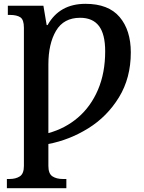

<svg xmlns="http://www.w3.org/2000/svg" viewBox="-20 -744 753 1004"><path d="M16 192H29Q63 192 84 178Q105 164 105 124V-599Q105 -641 86.5 -653.5Q68 -666 31 -666H21V-714H207L224 -613H229Q291 -724 427 -724Q547 -724 605.5 -655Q664 -586 664 -470Q664 -336 602 -235Q540 -134 441.5 -73Q343 -12 233 9V124Q233 164 254 178Q275 192 309 192H327V240H16ZM530 -476Q530 -565 497.5 -608Q465 -651 399 -651Q313 -651 273 -583Q233 -515 233 -407V-48Q321 -72 388 -129.5Q455 -187 492.5 -275Q530 -363 530 -476Z"/></svg>

Font: Noto Serif SemiBold
Style: Regular
Weight: 600
Designer: Monotype Design Team
Foundry: Monotype Imaging Inc.
Version: Version 1.001